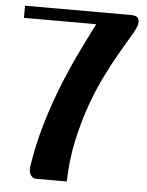

<svg xmlns="http://www.w3.org/2000/svg" viewBox="-51 -744 601 786"><g transform="rotate(5 249.0 -351.0)"><path d="M20 -652V-702H454Q481 -702 486 -689.5Q491 -677 487 -663Q483 -648 464.5 -617.5Q446 -587 421 -543.5Q396 -500 367.5 -443Q339 -386 314.5 -317.5Q290 -249 272.5 -169Q255 -89 253 0H131Q117 0 110.5 -6Q104 -12 101 -20Q98 -28 98 -36.5Q98 -45 99 -50Q112 -135 134.5 -213.5Q157 -292 185.5 -366Q214 -440 247.5 -511Q281 -582 317 -652Z"/></g></svg>

Font: Cafe24 Danjunghae
Style: Regular
Weight: 400
Designer: Cafe24 thkim, hmlim, mnelim, nhlee, sslee, sskim, smlim, yjkim, sdjeong, hskwak & 4IRTF
Foundry: Cafe24
Version: Version 1.000